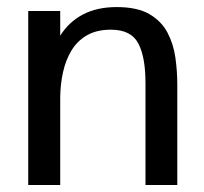

<svg xmlns="http://www.w3.org/2000/svg" viewBox="-20 -531 586 551"><path d="M61 0V-499.5H152.8V-428.7Q178.2 -468.8 218.5 -489.7Q258.8 -510.7 314.9 -510.7Q374 -510.7 408.7 -490.5Q443.4 -470.2 460.7 -437.3Q478 -404.3 483.4 -365.2Q488.8 -326.2 488.8 -288.6V0H397.5V-293Q397.5 -367.7 376.7 -406.7Q356 -445.8 298.3 -445.8Q257.3 -445.8 229.5 -429.7Q201.7 -413.6 185.1 -386Q168.5 -358.4 160.9 -324Q153.3 -289.6 152.8 -252.4V0Z"/></svg>

Font: Pontano Sans Medium
Style: Regular
Weight: 500
Designer: Vernon Adams
Foundry: Vernon Adams
Version: Version 2.001